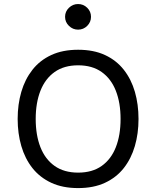

<svg xmlns="http://www.w3.org/2000/svg" viewBox="-20 -936 782 961"><path d="M371.1 -687Q293.5 -687 236.5 -660.5Q179.4 -634 142.2 -586.5Q105 -539.1 86.7 -476.3Q68.4 -413.6 68.4 -340.6Q68.4 -267.8 86.7 -205Q105 -142.1 142.3 -94.8Q179.7 -47.6 236.7 -21.1Q293.7 5.4 371.1 5.4Q448.5 5.4 505.5 -21.1Q562.5 -47.6 599.6 -94.8Q636.7 -142.1 655 -205Q673.3 -267.8 673.3 -340.6Q673.3 -413.6 655.2 -476.3Q637 -539.1 599.9 -586.5Q562.7 -634 505.7 -660.5Q448.7 -687 371.1 -687ZM371.1 -609.1Q441.4 -609.1 488.6 -575.7Q535.9 -542.2 559.7 -481.9Q583.5 -421.6 583.5 -340.6Q583.5 -259.5 559.8 -199.2Q536.1 -138.9 489 -105.5Q441.9 -72 371.1 -72Q300.5 -72 253.3 -105.5Q206.1 -138.9 182.4 -199.2Q158.7 -259.5 158.7 -340.6Q158.7 -421.6 182.5 -481.9Q206.3 -542.2 253.5 -575.7Q300.8 -609.1 371.1 -609.1ZM305.7 -851.8Q305.7 -825.4 325.1 -806.5Q344.5 -787.6 370.8 -787.6Q397.5 -787.6 416.5 -806.5Q435.5 -825.4 435.5 -851.8Q435.5 -878.4 416.5 -897.1Q397.5 -915.8 370.8 -915.8Q344.5 -915.8 325.1 -897.1Q305.7 -878.4 305.7 -851.8Z"/></svg>

Font: Estedad-FD-VF Thin
Style: Regular
Weight: 100
Designer: Amin Abedi
Version: Version 5.0